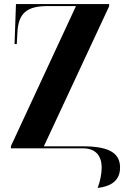

<svg xmlns="http://www.w3.org/2000/svg" viewBox="-20 -734 618 950"><path d="M463 196C532 188 574 158 574 95C574 29 529 -10 392 -10H197L520 -703V-714H59L52 -516H63L66 -571C70 -667 111 -704 215 -704H356L34 -11V0H391C449 0 483 32 483 96C483 127 475 165 463 196Z"/></svg>

Font: Noto Serif Display ExtraCondensed ExtraBold
Style: Regular
Weight: 800
Width: 2
Designer: Monotype Design Team
Foundry: Monotype Imaging Inc.
Version: Version 2.009